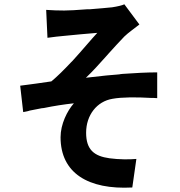

<svg xmlns="http://www.w3.org/2000/svg" viewBox="-20 -812 840 894"><path d="M596 61 615 -72C585 -69 534 -69 490 -75C418 -85 381 -115 381 -194C381 -276 431 -340 504 -352C547 -360 616 -360 684 -356H695C701 -356 706 -355 712 -355V-475C664 -475 609 -472 552 -468L542 -467C540 -467 539 -466 537 -466L527 -465C511 -464 496 -462 480 -461L470 -460C439 -457 409 -453 380 -450C411 -479 444 -516 478 -554L485 -562C510 -590 536 -618 559 -642C576 -659 612 -684 629 -698L559 -792C549 -787 528 -782 502 -778C481 -776 441 -772 400 -769H388C342 -765 296 -763 279 -763C252 -763 220 -764 195 -766L201 -636C226 -640 259 -643 279 -645C312 -649 400 -656 433 -659C404 -628 362 -577 318 -529L310 -521C279 -488 247 -456 219 -433C177 -427 117 -418 74 -413L88 -290C90 -291 92 -291 93 -291L103 -293C108 -294 113 -295 118 -297L128 -299C143 -302 159 -305 174 -308L184 -309C232 -319 279 -326 324 -331C293 -296 262 -234 262 -173C262 -6 391 72 596 61Z"/></svg>

Font: Glow Sans TC Compressed
Style: Bold
Weight: 700
Width: 2
Designer: Ryoko NISHIZUKA (kana, bopomofo & ideographs); Paul D. Hunt (Latin, Greek & Cyrillic); Sandoll Communications, Soo-young
Version: Version 0.93